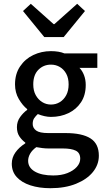

<svg xmlns="http://www.w3.org/2000/svg" viewBox="-20 -770 553 1010"><path d="M245 220Q186 220 140 205Q94 190 68 161.5Q42 133 42 91Q42 59 61 32Q80 5 113 -16V-20Q95 -33 82 -52.5Q69 -72 69 -101Q69 -131 86 -154.5Q103 -178 123 -192V-196Q99 -215 79 -249Q59 -283 59 -326Q59 -381 85.5 -420.5Q112 -460 155 -480.5Q198 -501 248 -501Q269 -501 287 -498Q305 -495 319 -489H492V-413H398Q413 -398 422 -374.5Q431 -351 431 -323Q431 -270 406.5 -232.5Q382 -195 340.5 -175Q299 -155 248 -155Q232 -155 214 -159Q196 -163 179 -170Q168 -160 160 -148.5Q152 -137 152 -118Q152 -97 170 -83.5Q188 -70 234 -70H325Q412 -70 456 -42Q500 -14 500 49Q500 96 469 134.5Q438 173 380.5 196.5Q323 220 245 220ZM260 153Q303 153 334.5 140.5Q366 128 384 108Q402 88 402 65Q402 34 378.5 22.5Q355 11 311 11H236Q219 11 203 9Q187 7 171 4Q149 20 138.5 38.5Q128 57 128 76Q128 112 163.5 132.5Q199 153 260 153ZM248 -220Q274 -220 295 -233Q316 -246 328.5 -269.5Q341 -293 341 -326Q341 -359 328.5 -382Q316 -405 295 -417.5Q274 -430 248 -430Q209 -430 182 -403Q155 -376 155 -326Q155 -293 168 -269.5Q181 -246 202 -233Q223 -220 248 -220ZM213 -575 101 -712 142 -750 262 -643H266L386 -750L427 -712L315 -575Z"/></svg>

Font: Assistant ExtraLight SemiBold
Style: Regular
Weight: 600
Version: Version 3.000